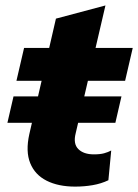

<svg xmlns="http://www.w3.org/2000/svg" viewBox="-20 -676 507 705"><path d="M426 -322 403.6 -225H7.2L29.6 -322ZM256 9.2Q194.2 9.2 151.2 -12.5Q108.2 -34.2 90.9 -77.1Q73.6 -120 87.6 -183.2L185.4 -607.6L367.2 -656L258 -187Q248 -148.2 267.5 -128.7Q287 -109.2 324.6 -109.2Q347.8 -109.2 362.3 -113.2Q376.8 -117.2 388.4 -123.4L378 -14.2Q351.2 -1.4 320.1 3.9Q289 9.2 256 9.2ZM40.4 -379.4 68.4 -500H467.4L439.4 -379.4Z"/></svg>

Font: Work Sans
Style: Italic
Weight: 400
Italic angle: -13°
Designer: Wei Huang
Foundry: Wei Huang
Version: Version 2.012